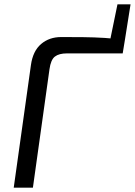

<svg xmlns="http://www.w3.org/2000/svg" viewBox="-20 -861 619 881"><path d="M261 -691Q311 -691 361.5 -690.5Q412 -690 460.5 -687Q509 -684 553 -677L543 -616H287Q251 -616 232 -601.5Q213 -587 207 -543L131 0H43L122 -563Q131 -627 168.5 -659Q206 -691 261 -691ZM579 -841 553 -677 482 -661 519 -841Z"/></svg>

Font: Exo 2
Style: Italic
Weight: 400
Italic angle: -8°
Designer: Natanael Gama
Foundry: Natanael Gama
Version: Version 2.010